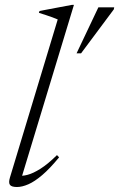

<svg xmlns="http://www.w3.org/2000/svg" viewBox="-20 -740 478 770"><path d="M211.5 -662Q202.5 -666 190.2 -670.5Q178 -675 164.2 -679.5Q150.5 -684 136 -688.5L138.5 -696L268.5 -720.5H276.5L64.5 -21.5L53 -36Q68 -33 90.2 -38.8Q112.5 -44.5 142.2 -63.2Q172 -82 208.5 -118L217 -109Q180 -64 149.5 -38Q119 -12 93.8 -1Q68.5 10 48 10Q26 10 19.8 1.2Q13.5 -7.5 20 -28.5ZM287 -526 374.5 -710.5H438L436.5 -702.5L305 -526Z"/></svg>

Font: Newsreader 36pt Light
Style: Italic
Weight: 300
Italic angle: -17°
Designer: Hugues Gentile
Foundry: Production Type
Version: Version 1.003